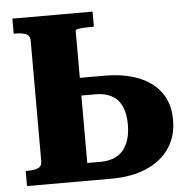

<svg xmlns="http://www.w3.org/2000/svg" viewBox="-51 -760 792 811"><g transform="rotate(-5 344.5 -355.0)"><path d="M389 0H31V-64H41Q67 -64 83.5 -71Q100 -78 100 -100V-610Q100 -632 83.5 -639Q67 -646 41 -646H31V-710H371V-646H350Q338 -646 324.5 -645Q311 -644 302 -642Q293 -640 293 -636V-75H350Q391 -75 419.5 -91.5Q448 -108 463 -141Q478 -174 478 -221Q478 -269 463.5 -300Q449 -331 421 -346Q393 -361 354 -361H261V-436H394Q482 -436 543.5 -411Q605 -386 637.5 -339Q670 -292 670 -225Q670 -156 636 -105.5Q602 -55 539 -27.5Q476 0 389 0Z"/></g></svg>

Font: Roboto Serif 36pt
Style: Bold
Weight: 700
Version: Version 1.008